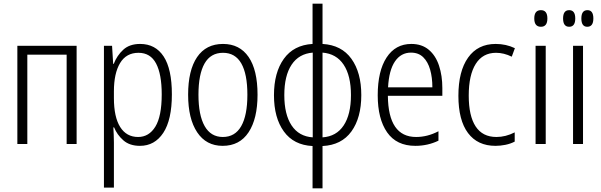

<svg xmlns="http://www.w3.org/2000/svg" viewBox="-20 -780 3254 1040"><path d="M74 0V-532H395V0H341V-484H128V0Z M543 236V-532H587L593 -434H596Q614 -480 648 -511Q682 -542 739 -542Q822 -542 866.5 -474Q911 -406 911 -269Q911 -131 864.5 -60.5Q818 10 738 10Q682 10 648 -20Q614 -50 598 -90H594Q595 -72 596 -50.5Q597 -29 597 -8V236ZM728 -38Q787 -38 821.5 -94Q856 -150 856 -269Q856 -378 825.5 -436Q795 -494 730 -494Q664 -494 630.5 -438.5Q597 -383 597 -285V-249Q597 -146 631 -92Q665 -38 728 -38Z M1186 10Q1097 10 1048 -63.5Q999 -137 999 -267Q999 -399 1047.5 -470.5Q1096 -542 1188 -542Q1278 -542 1326.5 -471.5Q1375 -401 1375 -267Q1375 -137 1326.5 -63.5Q1278 10 1186 10ZM1187 -38Q1253 -38 1286.5 -96.5Q1320 -155 1320 -267Q1320 -379 1287 -436.5Q1254 -494 1188 -494Q1121 -494 1088 -436Q1055 -378 1055 -267Q1055 -156 1088.5 -97Q1122 -38 1187 -38Z M1673 240V11Q1571 6 1517.5 -68Q1464 -142 1464 -264Q1464 -387 1517.5 -461.5Q1571 -536 1673 -542V-760H1727V-542Q1830 -536 1883.5 -461.5Q1937 -387 1937 -265Q1937 -142 1883.5 -68Q1830 6 1727 11V240ZM1520 -265Q1520 -160 1559.5 -100.5Q1599 -41 1674 -36V-495Q1599 -489 1559.5 -429.5Q1520 -370 1520 -265ZM1881 -265Q1881 -370 1841.5 -429.5Q1802 -489 1727 -495V-36Q1802 -41 1841.5 -100.5Q1881 -160 1881 -265Z M2230 10Q2128 10 2077 -63Q2026 -136 2026 -264Q2026 -395 2074 -468.5Q2122 -542 2208 -542Q2265 -542 2302.5 -510.5Q2340 -479 2358 -424.5Q2376 -370 2376 -303V-261H2081Q2083 -38 2234 -38Q2264 -38 2294 -45.5Q2324 -53 2355 -69V-18Q2326 -4 2294.5 3Q2263 10 2230 10ZM2082 -307H2322Q2322 -360 2310 -402.5Q2298 -445 2272.5 -470Q2247 -495 2206 -495Q2152 -495 2119.5 -447.5Q2087 -400 2082 -307Z M2664 10Q2567 10 2515 -59.5Q2463 -129 2463 -261Q2463 -394 2515.5 -468Q2568 -542 2665 -542Q2721 -542 2769 -519L2752 -473Q2709 -494 2667 -494Q2595 -494 2557 -434Q2519 -374 2519 -262Q2519 -152 2556.5 -95Q2594 -38 2669 -38Q2719 -38 2768 -63V-13Q2745 -1 2717.5 4.5Q2690 10 2664 10Z M2910 -635Q2874 -635 2874 -680Q2874 -725 2910 -725Q2945 -725 2945 -680Q2945 -635 2910 -635ZM2881 0V-532H2936V0Z M3063 -635Q3030 -635 3030 -680Q3030 -725 3063 -725Q3096 -725 3096 -680Q3096 -635 3063 -635ZM3161 -635Q3129 -635 3129 -680Q3129 -725 3162 -725Q3194 -725 3194 -680Q3194 -635 3161 -635ZM3084 0V-532H3138V0Z"/></svg>

Font: Noto Sans Condensed Light
Style: Regular
Weight: 300
Width: 3
Designer: Monotype Design Team
Foundry: Monotype Imaging Inc.
Version: Version 2.013; ttfautohint (v1.8.4.7-5d5b)